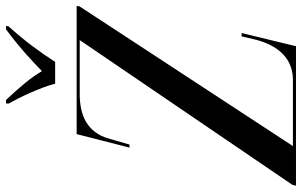

<svg xmlns="http://www.w3.org/2000/svg" viewBox="-232 -784 984 625"><g transform="rotate(-90 259.5 -472.0)"><path d="M299 -784H370C401 -832 437 -882 486 -936L487 -944H476C414 -898 372 -858 340 -827C318 -864 291 -896 246 -944H235L234 -936C254 -901 287 -832 299 -784ZM-33 0H421L464 -177H453L442 -130C425 -64 385 -10 312 -10H96L551 -705L552 -714H135L91 -542H101L120 -608C140 -681 198 -704 265 -704H441L-30 -12Z"/></g></svg>

Font: Noto Serif Display ExtraCondensed Medium
Style: Italic
Weight: 500
Width: 2
Italic angle: -12°
Designer: Monotype Design Team
Foundry: Monotype Imaging Inc.
Version: Version 2.009